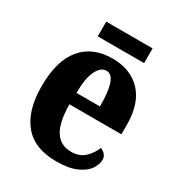

<svg xmlns="http://www.w3.org/2000/svg" viewBox="-167 -796 850 915"><g transform="rotate(30 258.0 -338.0)"><path d="M276 10Q156 10 97 -62Q38 -134 38 -265Q38 -406 97.5 -477.5Q157 -549 266 -549Q366 -549 424 -487.5Q482 -426 482 -308V-257H196Q197 -157 227 -111Q257 -65 315 -65Q360 -65 387.5 -90Q415 -115 430 -152Q444 -147 454.5 -135.5Q465 -124 465 -107Q465 -80 446 -53Q427 -26 385.5 -8Q344 10 276 10ZM327 -321Q328 -398 314 -441Q300 -484 270 -484Q238 -484 218 -442Q198 -400 198 -321ZM151 -605V-686H406V-605Z"/></g></svg>

Font: Noto Serif Hebrew Condensed ExtraBold
Style: Regular
Weight: 800
Width: 3
Designer: Monotype Design Team
Foundry: Monotype Imaging Inc.
Version: Version 2.004; ttfautohint (v1.8.4.7-5d5b)